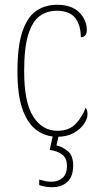

<svg xmlns="http://www.w3.org/2000/svg" viewBox="-20 -562 417 803"><path d="M220 10Q172 10 134.5 -16.5Q97 -43 75 -102.5Q53 -162 53 -263Q53 -370 74 -431Q95 -492 132 -517Q169 -542 219 -542Q279 -542 311 -510.5Q343 -479 343 -436Q343 -420 335.5 -413Q328 -406 318 -406Q318 -457 294.5 -487Q271 -517 217 -517Q176 -517 145.5 -494.5Q115 -472 98 -417Q81 -362 81 -264Q81 -134 119 -74.5Q157 -15 220 -15Q270 -15 297.5 -45Q325 -75 338 -111Q346 -102 346 -84Q346 -66 331.5 -44Q317 -22 288.5 -6Q260 10 220 10ZM197 221Q170 221 144 212V189Q158 193 170 195.5Q182 198 194 198Q223 198 241.5 182Q260 166 260 131Q260 101 241.5 85.5Q223 70 188 65L204 -9H229L216 46Q242 52 264 70.5Q286 89 286 130Q286 176 262 198.5Q238 221 197 221Z"/></svg>

Font: Noto Serif Condensed Thin
Style: Regular
Weight: 100
Width: 3
Designer: Monotype Design Team
Foundry: Monotype Imaging Inc.
Version: Version 2.013; ttfautohint (v1.8.4.7-5d5b)